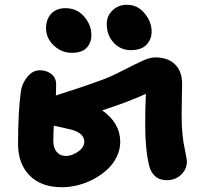

<svg xmlns="http://www.w3.org/2000/svg" viewBox="-20 -786 854 800"><path d="M524.9 -577.1Q482.4 -577.1 453.6 -608.2Q424.8 -639.2 424.8 -686Q424.8 -720.2 449.2 -743.2Q473.6 -766.1 508.8 -766.1Q553.2 -766.1 582.5 -730.5Q611.8 -694.8 611.8 -654.8Q611.8 -622.1 590.3 -599.6Q568.8 -577.1 524.9 -577.1ZM279.8 -565.9Q235.8 -565.9 203.9 -596.7Q171.9 -627.4 171.9 -668Q171.9 -706.1 193.6 -729Q215.3 -752 252 -752Q300.8 -752 330.8 -716.8Q360.8 -681.6 360.8 -640.1Q360.8 -607.9 341.1 -586.9Q321.3 -565.9 279.8 -565.9ZM237.8 -5.9Q151.4 -5.9 103.3 -54.9Q55.2 -104 55.2 -186Q55.2 -319.3 66.9 -405.8Q71.8 -438.5 94 -465.8Q116.2 -493.2 146 -493.2Q174.3 -493.2 194.1 -477.5Q213.9 -461.9 213.9 -434.1Q213.9 -406.2 212.9 -388.2Q323.2 -422.9 413.1 -456.1Q451.7 -471.2 498.5 -495.6Q545.4 -520 575.4 -533.4Q605.5 -546.9 626 -546.9Q679.7 -546.9 709.2 -517.8Q738.8 -488.8 738.8 -437Q738.8 -419.9 737.8 -376.5Q736.8 -333 736.8 -306.2Q736.8 -219.7 751 -159.2Q758.8 -123 758.8 -112.8Q758.8 -81.5 734.9 -58.3Q710.9 -35.2 674.8 -35.2Q644.5 -35.2 626 -52.2Q607.4 -69.3 601.1 -97.2Q585 -164.6 585 -266.1Q585 -339.4 587.9 -395Q515.1 -361.3 405.8 -326.2Q481 -273.4 481 -194.8Q481 -162.6 466.3 -132.6Q451.7 -102.5 427 -79.8Q402.3 -57.1 371.1 -40.3Q339.8 -23.4 305.2 -14.6Q270.5 -5.9 237.8 -5.9ZM202.1 -198.2Q202.1 -170.4 216.1 -153.3Q230 -136.2 254.9 -136.2Q279.3 -136.2 305.2 -154.1Q331.1 -171.9 331.1 -195.8Q331.1 -229 283.2 -244.1Q259.8 -250.5 204.1 -262.2Q202.1 -222.2 202.1 -198.2Z"/></svg>

Font: Shantell Sans Irregular
Style: Bold
Weight: 700
Designer: Stephen Nixon, Anya Danilova, Shantell Martin
Foundry: Arrow Type
Version: Version 1.006;[9816181b4]